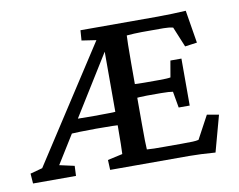

<svg xmlns="http://www.w3.org/2000/svg" viewBox="-74 -539 769 619"><g transform="rotate(-10 310.5 -229.5)"><path d="M584.5 3.9Q559.6 2 538.1 1Q516.6 0 499 0H240.2L238.8 -32.7L287.6 -43.5Q288.1 -56.2 288.6 -76.4Q289.1 -96.7 289.1 -131.3V-403.3L312.5 -416L81.1 -43.5L129.9 -32.7L128.4 0H-12.2L-14.6 -32.7L25.4 -43.5L285.2 -444.3L293.5 -416L221.7 -426.8L224.1 -460H478Q500.5 -460 525.1 -460.9Q549.8 -461.9 569.3 -462.9L586.9 -355.5L547.4 -350.1L520 -416.5Q506.8 -419.9 488.8 -419.9H417.5Q404.8 -419.9 392.8 -419.2Q380.9 -418.5 368.2 -417.5Q367.7 -411.6 367.2 -387Q366.7 -362.3 366.7 -325.7V-129.9Q366.7 -60.1 368.2 -44.4Q380.9 -43.5 391.8 -43.2Q402.8 -43 424.3 -43H481Q507.3 -43 518.3 -43.5Q529.3 -43.9 537.6 -45.9L578.1 -121.1L616.7 -114.3ZM126 -136.2 137.7 -182.1Q160.6 -180.2 218.3 -180.2Q248.5 -180.2 270.3 -180.7Q292 -181.2 307.1 -182.1V-136.7Q290.5 -137.7 272.2 -138.2Q253.9 -138.7 218.3 -138.7Q187 -138.7 164.8 -137.9Q142.6 -137.2 126 -136.2ZM492.7 -159.7 483.4 -212.9Q478.5 -213.9 468.5 -214.6Q458.5 -215.3 444.8 -215.3H398.4Q386.7 -215.3 376 -214.6Q365.2 -213.9 354 -212.9V-259.3Q376 -257.8 398.4 -257.8H444.8Q458.5 -257.8 468.5 -258.3Q478.5 -258.8 483.4 -259.8L492.7 -313.5H528.8V-159.7Z"/></g></svg>

Font: Lateef
Style: Regular
Weight: 400
Designer: SIL International
Foundry: SIL International
Version: Version 4.200